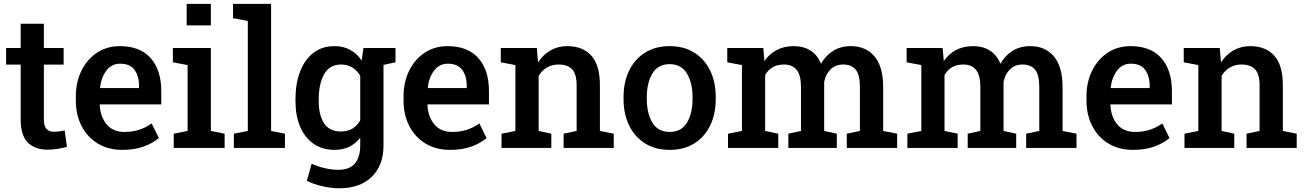

<svg xmlns="http://www.w3.org/2000/svg" viewBox="-20 -782 6897 1015"><path d="M231.9 9.3Q164.6 9.3 127 -28.6Q89.4 -66.4 89.4 -149.4V-440.4H12.2V-528.3H89.4V-656.7H211.9V-528.3H316.4V-440.4H211.9V-149.4Q211.9 -115.7 225.8 -100.6Q239.7 -85.4 263.7 -85.4Q277.3 -85.4 294.2 -87.6Q311 -89.8 321.8 -92.3L334 -5.9Q313 0.5 285.2 4.9Q257.3 9.3 231.9 9.3Z M627.4 10.3Q552.2 10.3 497.1 -23.2Q441.9 -56.6 411.4 -115.7Q380.9 -174.8 380.9 -251V-271.5Q380.9 -348.6 410.9 -408.9Q440.9 -469.2 493.4 -503.7Q545.9 -538.1 613.8 -538.1Q720.7 -538.1 776.6 -474.6Q832.5 -411.1 832.5 -300.3V-230H508.3L507.3 -227.5Q510.3 -165 543.5 -124.8Q576.7 -84.5 638.2 -84.5Q681.2 -84.5 716.3 -96.2Q751.5 -107.9 781.7 -129.4L819.8 -52.2Q788.6 -25.4 740.5 -7.6Q692.4 10.3 627.4 10.3ZM510.3 -316.4H714.8V-329.1Q714.8 -380.9 690.7 -413.1Q666.5 -445.3 615.2 -445.3Q570.3 -445.3 542.7 -409.2Q515.1 -373 508.8 -318.8Z M898.4 0V-75.2L971.7 -89.8V-438L894 -452.6V-528.3H1094.7V-89.8L1167.5 -75.2V0ZM966.8 -647.9V-761.7H1094.7V-647.9Z M1216.3 0V-75.2L1290 -89.8V-671.4L1211.9 -686V-761.7H1413.1V-89.8L1486.3 -75.2V0Z M1772.5 213.4Q1733.4 213.4 1685.8 202.9Q1638.2 192.4 1602.1 173.8L1627.4 83.5Q1658.7 98.1 1696.3 106.9Q1733.9 115.7 1767.6 115.7Q1828.1 115.7 1856.2 82.3Q1884.3 48.8 1884.3 -12.2V-53.7Q1834 10.3 1749 10.3Q1684.1 10.3 1637.7 -22Q1591.3 -54.2 1566.7 -112.3Q1542 -170.4 1542 -247.1V-257.3Q1542 -341.3 1566.7 -404.5Q1591.3 -467.8 1637.2 -502.9Q1683.1 -538.1 1747.6 -538.1Q1795.9 -538.1 1831.5 -518.3Q1867.2 -498.5 1892.1 -461.9L1901.4 -528.3H2070.8V-452.6L2007.3 -439V-11.7Q2007.3 91.8 1945.3 152.6Q1883.3 213.4 1772.5 213.4ZM1782.2 -86.9Q1851.1 -86.9 1884.3 -146V-381.3Q1868.2 -409.2 1842.8 -425Q1817.4 -440.9 1782.7 -440.9Q1722.2 -440.9 1693.6 -389.9Q1665 -338.9 1665 -257.3V-247.1Q1665 -173.8 1693.1 -130.4Q1721.2 -86.9 1782.2 -86.9Z M2359.9 10.3Q2284.7 10.3 2229.5 -23.2Q2174.3 -56.6 2143.8 -115.7Q2113.3 -174.8 2113.3 -251V-271.5Q2113.3 -348.6 2143.3 -408.9Q2173.3 -469.2 2225.8 -503.7Q2278.3 -538.1 2346.2 -538.1Q2453.1 -538.1 2509 -474.6Q2564.9 -411.1 2564.9 -300.3V-230H2240.7L2239.7 -227.5Q2242.7 -165 2275.9 -124.8Q2309.1 -84.5 2370.6 -84.5Q2413.6 -84.5 2448.7 -96.2Q2483.9 -107.9 2514.2 -129.4L2552.2 -52.2Q2521 -25.4 2472.9 -7.6Q2424.8 10.3 2359.9 10.3ZM2242.7 -316.4H2447.3V-329.1Q2447.3 -380.9 2423.1 -413.1Q2398.9 -445.3 2347.7 -445.3Q2302.7 -445.3 2275.1 -409.2Q2247.6 -373 2241.2 -318.8Z M2631.3 0V-75.2L2704.6 -89.8V-438L2627.4 -452.6V-528.3H2817.9L2824.2 -451.7Q2850.6 -492.7 2889.9 -515.4Q2929.2 -538.1 2979 -538.1Q3060.5 -538.1 3106 -487.8Q3151.4 -437.5 3151.4 -331.5V-89.8L3224.6 -75.2V0H2959.5V-75.2L3028.3 -89.8V-330.6Q3028.3 -390.6 3004.4 -415.8Q2980.5 -440.9 2933.1 -440.9Q2897.9 -440.9 2871.1 -425Q2844.2 -409.2 2827.6 -380.9V-89.8L2894.5 -75.2V0Z M3520.5 10.3Q3444.3 10.3 3389.6 -24.2Q3335 -58.6 3305.7 -119.1Q3276.4 -179.7 3276.4 -258.8V-269Q3276.4 -347.7 3305.7 -408.2Q3335 -468.8 3389.6 -503.4Q3444.3 -538.1 3519.5 -538.1Q3595.7 -538.1 3650.4 -503.7Q3705.1 -469.2 3734.4 -408.4Q3763.7 -347.7 3763.7 -269V-258.8Q3763.7 -179.2 3734.4 -118.7Q3705.1 -58.1 3650.6 -23.9Q3596.2 10.3 3520.5 10.3ZM3520.5 -84.5Q3581.5 -84.5 3611.3 -133.1Q3641.1 -181.6 3641.1 -258.8V-269Q3641.1 -344.7 3611.1 -393.8Q3581.1 -442.9 3519.5 -442.9Q3458.5 -442.9 3429 -393.8Q3399.4 -344.7 3399.4 -269V-258.8Q3399.4 -181.6 3429 -133.1Q3458.5 -84.5 3520.5 -84.5Z M3828.6 0V-75.2L3902.3 -89.8V-438L3824.7 -452.6V-528.3H4015.1L4021 -459Q4046.4 -496.6 4085.4 -517.3Q4124.5 -538.1 4175.8 -538.1Q4227.5 -538.1 4264.4 -514.9Q4301.3 -491.7 4320.3 -444.8Q4344.7 -488.3 4384.5 -513.2Q4424.3 -538.1 4478 -538.1Q4557.1 -538.1 4603 -483.9Q4648.9 -429.7 4648.9 -319.8V-89.8L4722.7 -75.2V0H4456.5V-75.2L4525.9 -89.8V-320.8Q4525.9 -387.2 4503.4 -414.1Q4481 -440.9 4437.5 -440.9Q4397 -440.9 4370.8 -415.3Q4344.7 -389.6 4336.9 -349.1V-89.8L4403.8 -75.2V0H4147.5V-75.2L4214.4 -89.8V-320.8Q4214.4 -384.8 4191.4 -412.8Q4168.5 -440.9 4125 -440.9Q4088.9 -440.9 4064.2 -426.3Q4039.6 -411.6 4024.9 -384.8V-89.8L4094.2 -75.2V0Z M4776.9 0V-75.2L4850.6 -89.8V-438L4772.9 -452.6V-528.3H4963.4L4969.2 -459Q4994.6 -496.6 5033.7 -517.3Q5072.8 -538.1 5124 -538.1Q5175.8 -538.1 5212.6 -514.9Q5249.5 -491.7 5268.6 -444.8Q5293 -488.3 5332.8 -513.2Q5372.6 -538.1 5426.3 -538.1Q5505.4 -538.1 5551.3 -483.9Q5597.2 -429.7 5597.2 -319.8V-89.8L5670.9 -75.2V0H5404.8V-75.2L5474.1 -89.8V-320.8Q5474.1 -387.2 5451.7 -414.1Q5429.2 -440.9 5385.7 -440.9Q5345.2 -440.9 5319.1 -415.3Q5293 -389.6 5285.2 -349.1V-89.8L5352.1 -75.2V0H5095.7V-75.2L5162.6 -89.8V-320.8Q5162.6 -384.8 5139.6 -412.8Q5116.7 -440.9 5073.2 -440.9Q5037.1 -440.9 5012.5 -426.3Q4987.8 -411.6 4973.1 -384.8V-89.8L5042.5 -75.2V0Z M5970.2 10.3Q5895 10.3 5839.8 -23.2Q5784.7 -56.6 5754.2 -115.7Q5723.6 -174.8 5723.6 -251V-271.5Q5723.6 -348.6 5753.7 -408.9Q5783.7 -469.2 5836.2 -503.7Q5888.7 -538.1 5956.5 -538.1Q6063.5 -538.1 6119.4 -474.6Q6175.3 -411.1 6175.3 -300.3V-230H5851.1L5850.1 -227.5Q5853 -165 5886.2 -124.8Q5919.4 -84.5 5981 -84.5Q6023.9 -84.5 6059.1 -96.2Q6094.2 -107.9 6124.5 -129.4L6162.6 -52.2Q6131.3 -25.4 6083.3 -7.6Q6035.2 10.3 5970.2 10.3ZM5853 -316.4H6057.6V-329.1Q6057.6 -380.9 6033.4 -413.1Q6009.3 -445.3 5958 -445.3Q5913.1 -445.3 5885.5 -409.2Q5857.9 -373 5851.6 -318.8Z M6241.7 0V-75.2L6314.9 -89.8V-438L6237.8 -452.6V-528.3H6428.2L6434.6 -451.7Q6460.9 -492.7 6500.2 -515.4Q6539.6 -538.1 6589.4 -538.1Q6670.9 -538.1 6716.3 -487.8Q6761.7 -437.5 6761.7 -331.5V-89.8L6835 -75.2V0H6569.8V-75.2L6638.7 -89.8V-330.6Q6638.7 -390.6 6614.7 -415.8Q6590.8 -440.9 6543.5 -440.9Q6508.3 -440.9 6481.4 -425Q6454.6 -409.2 6438 -380.9V-89.8L6504.9 -75.2V0Z"/></svg>

Font: Roboto Slab Medium
Style: Regular
Weight: 500
Designer: Google
Version: Version 2.001; ttfautohint (v1.8.3)